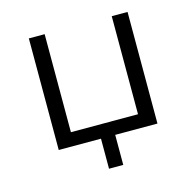

<svg xmlns="http://www.w3.org/2000/svg" viewBox="-95 -591 830 821"><g transform="rotate(-15 320.5 -180.5)"><path d="M289 133V0H102V-494H172V-60H469V-494H539V0H352V133Z"/></g></svg>

Font: Nunito Sans 7pt Light
Style: Regular
Weight: 300
Designer: Vernon Adams
Foundry: Vernon Adams
Version: Version 3.101;gftools[0.9.27]